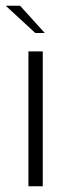

<svg xmlns="http://www.w3.org/2000/svg" viewBox="-39 -649 228 669"><path d="M60 -470H110V0H60ZM84 -534 -19 -629H31L117 -534Z"/></svg>

Font: Smooch Sans
Style: Regular
Weight: 400
Designer: Robert E. Leuschke
Foundry: Robert E. Leuschke
Version: Version 1.010; ttfautohint (v1.8.3)